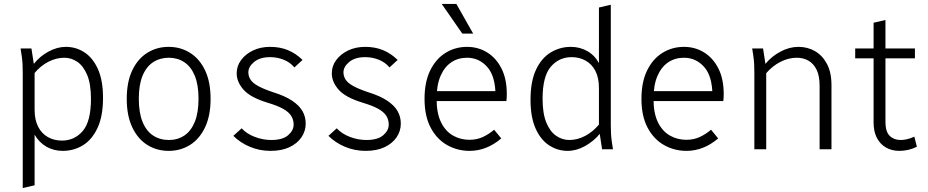

<svg xmlns="http://www.w3.org/2000/svg" viewBox="-20 -755 4692 971"><path d="M84 -510H139L151 -432Q181 -470 225 -494Q269 -518 313 -518Q365 -518 407.5 -490Q450 -462 475.5 -405Q501 -348 501 -260Q501 -167 473 -107.5Q445 -48 399 -20Q353 8 297 8Q252 8 215 -13Q178 -34 155 -74V182L95 196V-388Q95 -413 94 -431Q93 -449 90 -471ZM155 -200Q155 -149 173 -114Q191 -79 222.5 -61.5Q254 -44 293 -44Q357 -44 398.5 -92.5Q440 -141 440 -255Q440 -330 421 -375.5Q402 -421 371.5 -442Q341 -463 305 -463Q265 -463 225.5 -443Q186 -423 155 -386Z M621 -255Q621 -341 649 -399.5Q677 -458 725 -488Q773 -518 833 -518Q893 -518 941 -488Q989 -458 1017 -399.5Q1045 -341 1045 -255Q1045 -170 1017 -111Q989 -52 941 -22Q893 8 833 8Q773 8 725 -22Q677 -52 649 -111Q621 -170 621 -255ZM682 -256Q682 -185 701 -138.5Q720 -92 754.5 -69.5Q789 -47 834 -47Q878 -47 912 -69.5Q946 -92 965 -138.5Q984 -185 984 -256Q984 -326 965 -372Q946 -418 912 -440.5Q878 -463 834 -463Q789 -463 754.5 -440.5Q720 -418 701 -372Q682 -326 682 -256Z M1160 -68 1202 -106Q1228 -78 1269 -62.5Q1310 -47 1352 -47Q1409 -47 1437 -71Q1465 -95 1465 -125Q1465 -149 1453 -168.5Q1441 -188 1413 -204Q1385 -220 1335 -235Q1246 -262 1211.5 -301.5Q1177 -341 1177 -384Q1177 -421 1199 -451Q1221 -481 1259 -499.5Q1297 -518 1346 -518Q1396 -518 1436 -501.5Q1476 -485 1510 -452L1469 -414Q1447 -440 1414.5 -453Q1382 -466 1346 -466Q1295 -466 1265.5 -442Q1236 -418 1236 -389Q1236 -370 1246.5 -353Q1257 -336 1284.5 -320.5Q1312 -305 1363 -288Q1421 -270 1457 -246Q1493 -222 1509.5 -193.5Q1526 -165 1526 -130Q1526 -92 1504.5 -60.5Q1483 -29 1443.5 -10.5Q1404 8 1348 8Q1293 8 1244 -12.5Q1195 -33 1160 -68Z M1641 -68 1683 -106Q1709 -78 1750 -62.5Q1791 -47 1833 -47Q1890 -47 1918 -71Q1946 -95 1946 -125Q1946 -149 1934 -168.5Q1922 -188 1894 -204Q1866 -220 1816 -235Q1727 -262 1692.5 -301.5Q1658 -341 1658 -384Q1658 -421 1680 -451Q1702 -481 1740 -499.5Q1778 -518 1827 -518Q1877 -518 1917 -501.5Q1957 -485 1991 -452L1950 -414Q1928 -440 1895.5 -453Q1863 -466 1827 -466Q1776 -466 1746.5 -442Q1717 -418 1717 -389Q1717 -370 1727.5 -353Q1738 -336 1765.5 -320.5Q1793 -305 1844 -288Q1902 -270 1938 -246Q1974 -222 1990.5 -193.5Q2007 -165 2007 -130Q2007 -92 1985.5 -60.5Q1964 -29 1924.5 -10.5Q1885 8 1829 8Q1774 8 1725 -12.5Q1676 -33 1641 -68Z M2127 -255Q2127 -340 2155.5 -398.5Q2184 -457 2233 -487.5Q2282 -518 2342 -518Q2398 -518 2443.5 -490Q2489 -462 2516 -409Q2543 -356 2543 -280Q2543 -270 2542.5 -261Q2542 -252 2541 -244H2171V-294H2499L2486 -270Q2486 -369 2444.5 -416Q2403 -463 2342 -463Q2297 -463 2262.5 -440Q2228 -417 2208 -371Q2188 -325 2188 -255Q2188 -183 2210 -137.5Q2232 -92 2270 -70Q2308 -48 2354 -48Q2391 -48 2421.5 -62Q2452 -76 2479 -99L2515 -55Q2479 -24 2438.5 -8Q2398 8 2355 8Q2293 8 2241 -21.5Q2189 -51 2158 -109.5Q2127 -168 2127 -255ZM2214 -735H2288L2373 -585H2318Z M2663 -250Q2663 -344 2691 -403Q2719 -462 2765.5 -490Q2812 -518 2867 -518Q2912 -518 2949.5 -497Q2987 -476 3009 -436V-717L3069 -731V-122Q3069 -97 3070 -79Q3071 -61 3074 -39L3080 0H3025L3013 -78Q2983 -41 2939 -16.5Q2895 8 2851 8Q2800 8 2757 -20Q2714 -48 2688.5 -105.5Q2663 -163 2663 -250ZM2724 -255Q2724 -181 2743 -135Q2762 -89 2793 -68Q2824 -47 2859 -47Q2900 -47 2939 -67.5Q2978 -88 3009 -125V-310Q3009 -362 2991 -396.5Q2973 -431 2941.5 -448.5Q2910 -466 2871 -466Q2807 -466 2765.5 -417.5Q2724 -369 2724 -255Z M3224 -255Q3224 -340 3252.5 -398.5Q3281 -457 3330 -487.5Q3379 -518 3439 -518Q3495 -518 3540.5 -490Q3586 -462 3613 -409Q3640 -356 3640 -280Q3640 -270 3639.5 -261Q3639 -252 3638 -244H3268V-294H3596L3583 -270Q3583 -369 3541.5 -416Q3500 -463 3439 -463Q3394 -463 3359.5 -440Q3325 -417 3305 -371Q3285 -325 3285 -255Q3285 -183 3307 -137.5Q3329 -92 3367 -70Q3405 -48 3451 -48Q3488 -48 3518.5 -62Q3549 -76 3576 -99L3612 -55Q3576 -24 3535.5 -8Q3495 8 3452 8Q3390 8 3338 -21.5Q3286 -51 3255 -109.5Q3224 -168 3224 -255Z M3784 -510H3839L3851 -432Q3882 -470 3927 -494Q3972 -518 4018 -518Q4064 -518 4101.5 -496.5Q4139 -475 4162 -432Q4185 -389 4185 -325V0H4125V-320Q4125 -372 4109.5 -403Q4094 -434 4068 -448.5Q4042 -463 4010 -463Q3968 -463 3927.5 -442.5Q3887 -422 3855 -385V0H3795V-388Q3795 -413 3794 -431Q3793 -449 3790 -471Z M4305 -460V-510H4398V-640L4458 -654V-510H4607V-460H4458V-138Q4458 -89 4479.5 -68Q4501 -47 4535 -47Q4550 -47 4567.5 -51Q4585 -55 4604 -64L4617 -13Q4598 -3 4574.5 2.5Q4551 8 4529 8Q4490 8 4460.5 -9Q4431 -26 4414.5 -58Q4398 -90 4398 -135V-460Z"/></svg>

Font: Radio Canada Light
Style: Regular
Weight: 300
Designer: Charles Daoud, Etienne Aubert Bonn, Alexandre Saumier Demers, Jacques Le Bailly
Foundry: Radio-Canada
Version: Version 2.104;gftools[0.9.28.dev5+ged2979d]